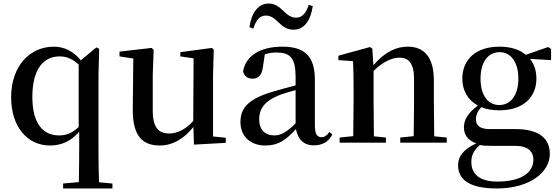

<svg xmlns="http://www.w3.org/2000/svg" viewBox="-20 -807 3161 1086"><path d="M425 259H616V231L540 224C538 159 537 93 537 27V-381L541 -531L525 -539L437 -466C394 -519 340 -543 285 -543C148 -543 43 -433 43 -257C43 -88 136 16 263 16C326 16 382 -8 428 -62V27C428 93 427 158 426 223L337 231V259ZM425 -89C390 -55 356 -41 314 -41C227 -41 163 -103 163 -259C163 -422 230 -488 317 -488C355 -488 389 -475 425 -442Z M1077 11 1257 1V-28L1185 -35V-385L1189 -525L1179 -536L1000 -512V-488L1075 -477L1073 -123C1034 -79 987 -52 937 -52C878 -52 844 -84 844 -181V-385L849 -525L838 -536L656 -515V-488L734 -476L731 -187C730 -37 787 16 884 16C961 16 1025 -27 1074 -89Z M1391 -653 1413 -645C1427 -692 1449 -719 1484 -719C1516 -719 1537 -698 1560 -676C1581 -656 1604 -639 1641 -639C1699 -639 1737 -689 1749 -772L1726 -780C1712 -733 1689 -707 1655 -707C1624 -707 1602 -726 1579 -749C1558 -769 1534 -787 1499 -787C1441 -787 1402 -735 1391 -653ZM1755 15C1804 15 1837 -4 1860 -46L1844 -61C1826 -38 1815 -31 1799 -31C1774 -31 1761 -47 1761 -100V-356C1761 -488 1704 -543 1578 -543C1449 -543 1370 -490 1355 -404C1361 -376 1381 -362 1409 -362C1438 -362 1462 -380 1467 -428L1478 -500C1501 -507 1522 -510 1543 -510C1621 -510 1652 -480 1652 -372V-324C1611 -313 1568 -302 1532 -291C1388 -250 1340 -199 1340 -117C1340 -33 1399 16 1481 16C1556 16 1598 -16 1654 -77C1665 -19 1697 15 1755 15ZM1652 -109C1597 -55 1565 -41 1532 -41C1481 -41 1446 -71 1446 -133C1446 -194 1481 -238 1558 -268C1583 -278 1617 -288 1652 -297Z M2319 0H2507V-29L2436 -36L2434 -232V-353C2434 -486 2377 -543 2287 -543C2221 -543 2159 -515 2092 -438L2086 -532L2073 -541L1894 -492V-467L1977 -461C1979 -412 1980 -368 1980 -301V-232L1978 -37L1901 -29V0H2163V-29L2095 -36L2093 -232V-406C2149 -461 2202 -481 2239 -481C2292 -481 2322 -449 2322 -359V-232L2320 -37L2244 -29V0Z M2804 -213C2737 -213 2698 -272 2698 -362C2698 -454 2739 -512 2806 -512C2870 -512 2912 -455 2912 -362C2912 -272 2871 -213 2804 -213ZM2805 -183C2939 -183 3014 -257 3014 -362C3014 -406 3002 -444 2978 -474L3097 -467V-530L3080 -541L2954 -497C2920 -526 2870 -543 2805 -543C2670 -543 2595 -469 2595 -362C2595 -295 2626 -241 2683 -210C2625 -167 2604 -128 2604 -87C2604 -43 2628 -12 2674 4C2605 35 2571 76 2571 128C2571 202 2626 259 2789 259C2983 259 3090 163 3090 64C3090 -22 3032 -77 2895 -77H2748C2694 -77 2672 -98 2672 -132C2672 -158 2681 -176 2702 -201C2731 -189 2765 -183 2805 -183ZM2694 13C2716 18 2739 18 2776 18H2895C2973 18 2997 56 2997 96C2997 170 2928 220 2791 220C2699 220 2646 182 2646 109C2646 69 2661 43 2694 13Z"/></svg>

Font: Noto Serif JP SemiBold
Style: Regular
Weight: 600
Designer: Ryoko NISHIZUKA 西塚涼子 (kana & ideographs); Frank Grießhammer (Latin, Greek & Cyrillic); Wenlong ZHANG 张文龙 (bopomofo); San
Foundry: Adobe
Version: Version 2.001;hotconv 1.1.0;makeotfexe 2.6.0